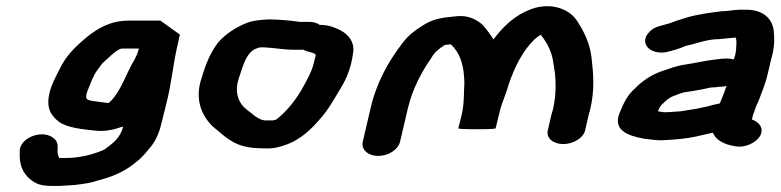

<svg xmlns="http://www.w3.org/2000/svg" viewBox="-20 -517 2576 633"><path d="M438 -357 434 -344C432 -339 430 -333 427 -328C426 -326 426 -324 425 -323C396 -277 379 -213 339 -178C336 -177 334 -177 331 -178C315 -180 300 -182 286 -184C263 -188 262 -191 266 -210C267 -214 269 -219 272 -226C280 -246 288 -269 301 -286L315 -305C316 -307 320 -311 326 -316C337 -326 358 -347 373 -354C376 -356 380 -357 384 -357ZM565 -367 573 -403 509 -449H405C345 -449 305 -425 269 -397C228 -363 196 -332 175 -286C163 -262 149 -237 143 -210C132 -163 146 -137 175 -115C202 -96 249 -91 297 -86C332 -83 359 -91 386 -100C378 -66 356 -47 332 -30C329 -27 324 -24 320 -22C286 -8 246 4 193 4H176C176 3 175 2 174 2C171 -7 169 -14 170 -24V-35C170 -48 164 -57 152 -65C112 -90 46 -60 45 -20V-10C44 25 54 51 77 72C97 89 114 96 152 96H171C178 96 186 96 193 95L225 93C258 89 281 86 306 77L321 73C363 61 400 42 429 17C450 2 465 -19 481 -38C497 -60 507 -86 514 -117L528 -174C545 -238 550 -302 565 -367Z M1015 -341H1016C1017 -340 1021 -337 1021 -335L1014 -307C1007 -279 994 -258 982 -235C959 -192 928 -152 891 -123L880 -120H853L843 -122C829 -128 820 -134 810 -143C800 -151 789 -158 781 -167C763 -189 754 -218 767 -258C780 -293 790 -349 831 -359C835 -361 841 -361 847 -361H851C857 -360 865 -360 875 -359C898 -357 924 -353 947 -353H980C990 -347 1003 -346 1015 -341ZM1034 -435C1024 -442 1012 -445 998 -445H968C966 -445 964 -445 960 -446C931 -450 897 -453 864 -453C836 -451 817 -450 795 -442C757 -427 724 -405 700 -378C675 -346 659 -308 646 -264C622 -197 641 -145 672 -110C683 -97 697 -88 709 -77C743 -49 772 -28 848 -28C867 -27 884 -28 897 -32C957 -46 996 -80 1030 -119C1062 -153 1085 -196 1109 -236C1121 -256 1131 -282 1137 -305L1141 -323C1142 -329 1143 -335 1144 -342C1151 -383 1123 -411 1085 -425C1071 -431 1056 -435 1034 -435Z M1227 -3C1261 -3 1293 -24 1299 -50L1325 -161C1340 -224 1370 -280 1402 -326C1413 -346 1427 -356 1447 -369H1449C1456 -370 1461 -370 1466 -371C1495 -345 1507 -307 1510 -265L1511 -246C1509 -211 1511 -177 1502 -138L1491 -94C1491 -92 1511 -91 1552 -91C1593 -91 1614 -92 1614 -94L1625 -139C1632 -171 1637 -178 1651 -219C1668 -277 1693 -331 1727 -371L1742 -387C1749 -393 1755 -398 1762 -402H1763L1765 -400C1786 -372 1801 -343 1805 -305L1810 -273C1813 -238 1813 -200 1803 -156C1801 -148 1798 -141 1797 -135L1786 -87C1780 -62 1804 -42 1837 -42C1870 -42 1903 -62 1909 -87L1920 -135C1921 -140 1923 -147 1925 -153C1942 -223 1936 -274 1930 -329C1924 -375 1906 -412 1884 -446C1859 -487 1798 -511 1731 -487C1676 -466 1639 -430 1607 -387C1597 -403 1580 -426 1570 -436C1554 -450 1529 -465 1496 -464C1488 -464 1480 -463 1472 -462C1426 -458 1402 -451 1372 -432C1345 -415 1326 -400 1307 -375C1260 -314 1221 -244 1202 -161L1176 -50C1170 -24 1193 -3 1227 -3Z M2351 -388C2358 -389 2365 -389 2371 -390C2376 -390 2396 -393 2403 -393H2406C2407 -388 2408 -383 2408 -378C2407 -362 2408 -345 2401 -327L2399 -321C2392 -323 2385 -324 2378 -324H2372C2364 -324 2353 -323 2340 -321C2303 -317 2273 -309 2238 -304C2210 -300 2185 -290 2161 -282C2126 -270 2095 -248 2072 -224C2048 -203 2036 -177 2023 -145C2000 -90 2046 -70 2102 -60C2122 -58 2145 -53 2171 -55C2208 -57 2244 -60 2275 -67L2310 -75C2315 -76 2325 -79 2331 -79C2338 -56 2369 -40 2403 -35C2438 -28 2474 -48 2486 -69C2500 -95 2482 -115 2459 -123L2463 -140C2466 -145 2467 -151 2469 -156L2475 -172C2478 -177 2480 -182 2482 -187C2491 -212 2504 -242 2510 -269L2523 -324C2533 -356 2534 -389 2531 -415C2527 -452 2500 -485 2440 -485H2421C2402 -485 2378 -480 2360 -480C2319 -475 2275 -469 2240 -458L2225 -453C2208 -449 2196 -442 2180 -438C2155 -431 2138 -429 2122 -413C2084 -375 2123 -336 2176 -345C2198 -350 2222 -357 2241 -366H2242C2276 -373 2310 -388 2351 -388ZM2376 -234C2375 -232 2373 -230 2373 -228C2367 -208 2360 -194 2353 -176C2337 -173 2326 -170 2312 -166L2297 -163C2293 -162 2283 -160 2279 -159L2261 -156C2244 -154 2226 -149 2208 -149C2199 -148 2189 -148 2178 -147H2169C2162 -148 2155 -149 2149 -150C2154 -161 2157 -169 2166 -176C2173 -183 2186 -195 2197 -199C2211 -204 2227 -212 2244 -214L2265 -217C2284 -221 2302 -223 2320 -228C2326 -229 2343 -229 2351 -231H2356C2363 -231 2370 -232 2376 -234Z"/></svg>

Font: Blanket
Style: SikObl
Weight: 700
Foundry: Cannot Into Space Fonts
Version: Version 0.9